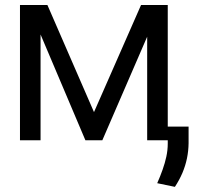

<svg xmlns="http://www.w3.org/2000/svg" viewBox="-20 -559 815 765"><path d="M354.5 -112.3 542 -539.1H621.1L387.7 0H320.3L91.8 -539.1H168.9ZM141.6 -539.1V0H59.6V-539.1ZM566.4 0V-539.1H648.4V0ZM731.4 -54.7V11.7Q731 42.5 724.9 72Q718.8 101.6 706.8 129.9Q694.8 158.2 676.8 185.5L606.4 170.9Q618.7 143.1 627.9 116.9Q637.2 90.8 642.8 64.9Q648.4 39.1 648.4 12.7V-54.7Z"/></svg>

Font: Inter Display V
Style: Regular
Weight: 400
Designer: Rasmus Andersson
Foundry: rsms
Version: Version 3.015;git-src